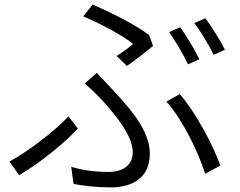

<svg xmlns="http://www.w3.org/2000/svg" viewBox="-20 -780 1040 833"><path d="M486 -537 531 -494C568 -520 621 -561 644 -581L627 -628C569 -672 458 -728 382 -760L341 -709C418 -677 514 -625 558 -589C542 -576 513 -554 486 -537ZM289 -56 299 18C343 26 398 33 463 33C530 33 630 8 630 -113C630 -203 563 -291 472 -387C449 -412 423 -440 400 -464L348 -418C374 -395 404 -366 425 -343C483 -279 556 -190 556 -120C556 -52 497 -34 452 -34C387 -34 339 -42 289 -56ZM870 -26 936 -62C905 -149 830 -291 760 -372L702 -339C771 -263 841 -120 870 -26ZM318 -222 277 -275C220 -213 102 -123 21 -79L63 -20C159 -76 260 -161 318 -222ZM762 -662 714 -641C741 -602 776 -542 796 -501L845 -523C825 -565 788 -625 762 -662ZM871 -701 823 -680C852 -643 885 -586 907 -542L956 -564C937 -602 899 -664 871 -701Z"/></svg>

Font: Noto Sans CJK SC DemiLight
Style: Regular
Weight: 350
Designer: Ryoko NISHIZUKA 西塚涼子 (kana, bopomofo & ideographs); Paul D. Hunt (Latin, Greek & Cyrillic); Sandoll Communications 산돌커뮤니
Foundry: Adobe
Version: Version 2.004;hotconv 1.0.118;makeotfexe 2.5.65603